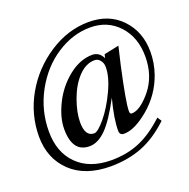

<svg xmlns="http://www.w3.org/2000/svg" viewBox="-131 -722 979 993"><g transform="rotate(-20 359.0 -225.5)"><path d="M420.9 -399.9Q373 -399.9 332 -356.9Q291 -314 266.1 -245.6Q241.2 -177.2 241.2 -123Q241.2 -44.9 291 -44.9Q311 -44.9 352.5 -94.7Q394 -144.5 429.2 -219.2Q464.4 -293.5 463.9 -348.1Q463.9 -369.1 451.2 -384.8Q438.5 -400.4 420.9 -399.9ZM246.1 9.8Q151.9 9.8 151.9 -118.2Q151.9 -181.6 188.5 -255.4Q225.1 -329.1 288.1 -379.4Q351.1 -429.7 418.9 -430.2Q457 -430.2 476.1 -391.1L481 -411.1L563 -428.2L540 -330.1Q498 -139.2 498 -91.8Q498 -74.7 508.8 -75.2Q554.7 -75.2 615.2 -148.4Q674.8 -222.2 674.8 -328.1Q674.8 -434.1 613.8 -500.5Q552.7 -566.9 457 -566.9Q361.3 -566.9 272.5 -509.3Q184.1 -452.1 128.4 -350.6Q73.2 -249 73.2 -133.8Q73.2 -18.6 140.6 48.3Q208 115.7 327.1 116.2Q413.1 116.2 482.9 86.9Q552.7 57.6 625 -9.8L640.1 13.2Q564.9 84 487.3 114.3Q409.7 144.5 314 145Q174.8 145 95.7 70.3Q16.6 -4.9 16.1 -126Q16.1 -247.1 76.7 -354Q137.7 -460.9 241.2 -528.3Q344.7 -595.7 458 -596.2Q571.3 -596.7 639.6 -524.4Q708 -452.1 708 -342.8Q708 -280.3 687.5 -221.7Q652.8 -123.5 572.8 -56.2Q492.7 10.7 435.1 9.8Q411.1 9.8 411.1 -16.1Q411.1 -81.1 439 -187Q381.8 -79.1 336.9 -34.7Q292 9.8 246.1 9.8Z"/></g></svg>

Font: Unna-Italic
Style: Italic
Weight: 400
Italic angle: -8°
Designer: Jorge de Buen U.
Foundry: Omnibus-Type
Version: Version 2.006;PS 002.006;hotconv 1.0.70;makeotf.lib2.5.58329